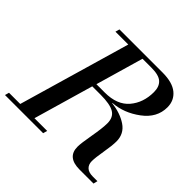

<svg xmlns="http://www.w3.org/2000/svg" viewBox="-218 -896 1078 1078"><g transform="rotate(45 320.5 -357.5)"><path d="M143 -690 150 -715H492Q571 -715 610.5 -682.5Q650 -650 650 -596Q650 -513 574.5 -457Q499 -401 414 -395V-393Q485 -385 534 -352Q583 -319 583 -258Q583 -226 573 -168Q563 -110 563 -82Q563 -56 579 -40.5Q595 -25 628 -25H665L659 0H548Q449 0 449 -83Q449 -110 462 -183Q475 -256 475 -294Q475 -342 442 -361.5Q409 -381 334 -381H268L165 -25H266L259 0H-44L-37 -25H52L245 -690ZM358 -690 276 -406H342Q440 -406 488 -462.5Q536 -519 536 -603Q536 -646 512 -668Q488 -690 430 -690Z"/></g></svg>

Font: Justus
Style: Italic
Weight: 400
Italic angle: -12°
Version: Version 001.001